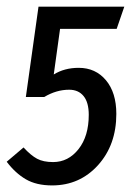

<svg xmlns="http://www.w3.org/2000/svg" viewBox="-27 -546 413 578"><path d="M347.2 -525.9 324.2 -459H153.8L134.8 -321.8Q167 -341.8 210 -341.8Q260.7 -341.8 292 -304.4Q323.2 -267.1 323.2 -203.1Q323.2 -109.9 268.1 -48.8Q212.9 12.2 129.9 12.2Q82.5 12.2 50.8 -6.3Q19 -24.9 -6.8 -59.1L43.9 -102.1Q65.9 -78.1 84.7 -68.1Q103.5 -58.1 132.8 -58.1Q178.7 -58.1 209.5 -97.2Q240.2 -136.2 240.2 -200.2Q240.2 -237.8 224.6 -256.8Q209 -275.9 181.2 -275.9Q142.6 -275.9 106 -253.9H50.8L88.9 -525.9Z"/></svg>

Font: Fira Sans Compressed Book
Style: Italic
Weight: 350
Width: 3
Italic angle: -8°
Designer: Carrois Corporate & Edenspiekermann AG
Foundry: Carrois Corporate GbR & Edenspiekermann AG
Version: Version 4.203;PS 004.203;hotconv 1.0.88;makeotf.lib2.5.64775